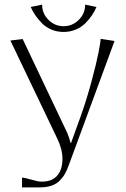

<svg xmlns="http://www.w3.org/2000/svg" viewBox="-20 -810 544 830"><path d="M24.9 -634.8 78.1 -641.1 271 -234.9Q275.9 -223.1 278.8 -214.1Q281.7 -205.1 283.2 -199Q284.7 -192.9 285.2 -191.9H287.1L329.1 -308.1Q355 -380.9 376 -459.2Q397 -537.6 406 -583.5Q415 -629.4 415 -642.1L475.1 -632.8L277.8 -97.2Q269.5 -74.2 260.5 -58.3Q251.5 -42.5 237.3 -28.3Q223.1 -14.2 201.9 -7.1Q180.7 0 151.9 0H75.2V-42Q86.4 -42 115.7 -33.4Q145 -24.9 157.2 -24.9H162.1Q204.6 -24.9 227.3 -50.8Q250 -76.7 250 -124Q250 -165 227.1 -211.9ZM112.8 -779.8 162.1 -790Q162.1 -751.5 189.5 -724.1Q216.8 -696.8 254.9 -696.8Q293 -696.8 320.6 -724.1Q348.1 -751.5 348.1 -790L397 -779.8Q389.2 -761.2 377.9 -744.4Q366.7 -727.5 349.6 -710.2Q332.5 -692.9 307.9 -682.4Q283.2 -671.9 254.9 -671.9Q226.1 -671.9 201.7 -682.4Q177.2 -692.9 160.2 -710.7Q143.1 -728.5 132.1 -744.9Q121.1 -761.2 112.8 -779.8Z"/></svg>

Font: Resagokr
Style: Light
Weight: 300
Designer: gluk
Foundry: gluk
Version: Version 0.95